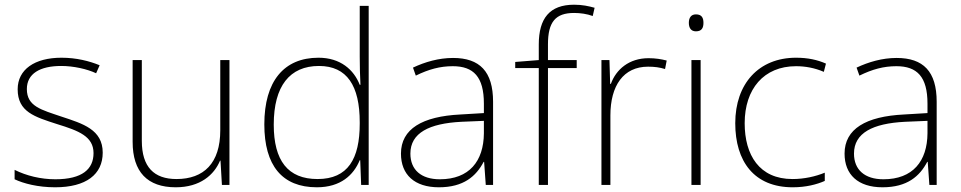

<svg xmlns="http://www.w3.org/2000/svg" viewBox="-20 -785 4078 815"><path d="M416 -137C416 -235 332 -260 241 -290C156 -319 94 -333 94 -407C94 -472 149 -505 240 -505C292 -505 350 -492 388 -474L403 -508C359 -526 304 -540 241 -540C127 -540 55 -490 55 -406C55 -310 127 -289 223 -258C314 -230 377 -206 377 -135C377 -67 329 -24 215 -24C153 -24 92 -39 42 -64V-24C80 -6 141 10 214 10C346 10 416 -45 416 -137Z M954 -530H915V-232C915 -92 845 -25 729 -25C634 -25 582 -76 582 -187V-530H543V-183C543 -55 606 10 726 10C830 10 889 -43 914 -103H916L922 0H954Z M1325 10C1426 10 1481 -42 1507 -105H1509L1513 0H1545V-760H1507V-544C1507 -506 1508 -464 1510 -425H1507C1482 -489 1425 -540 1332 -540C1185 -540 1102 -440 1102 -257C1102 -83 1177 10 1325 10ZM1328 -25C1202 -25 1142 -103 1142 -256C1142 -420 1210 -505 1334 -505C1453 -505 1507 -421 1507 -266V-260C1507 -111 1457 -25 1328 -25Z M1903 -539C1842 -539 1784 -522 1733 -498L1745 -464C1800 -491 1848 -504 1902 -504C1990 -504 2034 -459 2034 -345V-305L1934 -299C1773 -291 1682 -238 1682 -133C1682 -44 1739 10 1843 10C1948 10 2001 -37 2033 -98H2035L2042 0H2073V-353C2073 -482 2016 -539 1903 -539ZM1938 -268 2034 -272V-219C2033 -101 1972 -24 1847 -24C1768 -24 1722 -64 1722 -133C1722 -221 1802 -261 1938 -268Z M2428 -496V-530H2306V-597C2306 -692 2338 -730 2417 -730C2443 -730 2472 -726 2496 -717L2504 -752C2479 -759 2452 -765 2417 -765C2313 -765 2267 -707 2267 -596V-530L2167 -522V-496H2267V0H2306V-496Z M2733 -538C2650 -538 2595 -490 2573 -429H2570L2567 -530H2533V0H2571V-295C2571 -421 2626 -502 2731 -502C2759 -502 2780 -499 2803 -492L2810 -528C2787 -534 2762 -538 2733 -538Z M2934 -724C2913 -724 2904 -709 2904 -688C2904 -667 2913 -652 2934 -652C2959 -652 2966 -667 2966 -688C2966 -709 2959 -724 2934 -724ZM2954 -530H2915V0H2954Z M3345 10C3401 10 3447 -2 3481 -17V-52C3442 -36 3394 -25 3344 -25C3203 -25 3141 -127 3141 -262C3141 -407 3222 -504 3359 -504C3397 -504 3438 -497 3477 -480L3486 -515C3450 -531 3409 -540 3359 -540C3201 -540 3101 -430 3101 -262C3101 -100 3181 10 3345 10Z M3786 -539C3725 -539 3667 -522 3616 -498L3628 -464C3683 -491 3731 -504 3785 -504C3873 -504 3917 -459 3917 -345V-305L3817 -299C3656 -291 3565 -238 3565 -133C3565 -44 3622 10 3726 10C3831 10 3884 -37 3916 -98H3918L3925 0H3956V-353C3956 -482 3899 -539 3786 -539ZM3821 -268 3917 -272V-219C3916 -101 3855 -24 3730 -24C3651 -24 3605 -64 3605 -133C3605 -221 3685 -261 3821 -268Z"/></svg>

Font: Noto Sans Canadian Aboriginal ExtraLight
Style: Regular
Weight: 200
Designer: Monotype Design Team, Typotheque's Kevin King
Foundry: Monotype Imaging Inc.
Version: Version 2.004